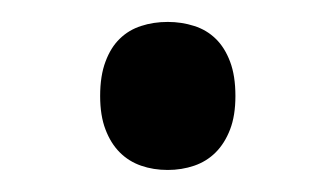

<svg xmlns="http://www.w3.org/2000/svg" viewBox="-20 -441 308 176"><path d="M71.8 -353Q71.8 -371.6 76.7 -384.5Q81.5 -397.5 89.8 -405.5Q98.1 -413.6 109.4 -417.2Q120.6 -420.9 133.8 -420.9Q146.5 -420.9 158 -417.2Q169.4 -413.6 177.7 -405.5Q186 -397.5 190.9 -384.5Q195.8 -371.6 195.8 -353Q195.8 -335 190.9 -322.3Q186 -309.6 177.7 -301.3Q169.4 -293 158 -289.1Q146.5 -285.2 133.8 -285.2Q120.6 -285.2 109.4 -289.1Q98.1 -293 89.8 -301.3Q81.5 -309.6 76.7 -322.3Q71.8 -335 71.8 -353Z"/></svg>

Font: Droid-TTFautohint Serif
Style: Regular
Weight: 400
Foundry: Ascender Corporation
Version: Version 1.00; ttfautohint (v1.00rc1.4-1a1c-dirty) -l 8 -r 50